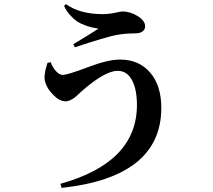

<svg xmlns="http://www.w3.org/2000/svg" viewBox="-20 -842 1040 938"><path d="M212 -535 228 -538Q236 -514 253 -495Q270 -476 286 -476Q310 -476 408.5 -513.5Q507 -551 566 -551Q659 -551 713.5 -487.5Q768 -424 768 -315Q768 23 281 76L275 56Q649 -48 649 -329Q649 -406 624.5 -451Q600 -496 555 -496Q493 -496 381 -398Q378 -396 364 -382.5Q350 -369 343 -364Q336 -359 324 -353Q312 -347 301 -347Q271 -347 240.5 -378Q210 -409 201 -440Q191 -472 212 -535ZM461 -702Q440 -706 429.5 -708Q419 -710 395.5 -718.5Q372 -727 356.5 -737.5Q341 -748 323 -767.5Q305 -787 293 -813L302 -822Q370 -773 481 -773Q511 -773 542 -779.5Q573 -786 578 -786Q616 -786 652.5 -763.5Q689 -741 689 -713Q689 -698 676.5 -688.5Q664 -679 640 -679Q593 -679 548 -671Q500 -662 346 -611L338 -626Q433 -683 461 -702Z"/></svg>

Font: Swei Spring CJKtc
Style: Bold
Weight: 700
Version: Version 1.021